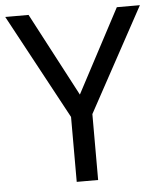

<svg xmlns="http://www.w3.org/2000/svg" viewBox="-52 -759 669 804"><g transform="rotate(-5 283.0 -357.0)"><path d="M283 -363 469 -714H566L328 -277V0H238V-273L0 -714H98Z"/></g></svg>

Font: Noto Sans Khmer UI
Style: Regular
Weight: 400
Designer: Danh Hong and the Monotype Design Team
Foundry: Monotype Imaging Inc.
Version: Version 2.002